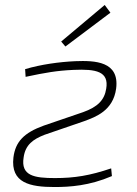

<svg xmlns="http://www.w3.org/2000/svg" viewBox="-20 -740 550 772"><path d="M401 -720 226 -573 243 -553 424 -689ZM283 -494C218 -491 145 -481 81 -462L83 -431C163 -448 209 -456 276 -459C366 -463 419 -453 407 -383C400 -338 373 -310 314 -289L156 -235C76 -206 42 -170 34 -107C22 -4 101 12 199 12C261 12 339 7 430 -32L427 -63C341 -34 280 -24 201 -24C118 -24 63 -33 75 -107C82 -158 113 -180 159 -198L319 -253C365 -270 435 -295 447 -384C461 -494 361 -497 283 -494Z"/></svg>

Font: Exo 2 Extra Light
Style: Italic
Weight: 250
Italic angle: -8°
Designer: Natanael Gama
Version: Version 1.001;PS 001.001;hotconv 1.0.88;makeotf.lib2.5.64775